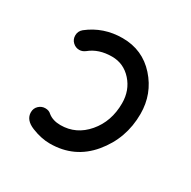

<svg xmlns="http://www.w3.org/2000/svg" viewBox="-94 -451 538 541"><g transform="rotate(30 175.0 -180.0)"><path d="M70 -270Q58 -270 49 -278.5Q40 -287 40 -300Q40 -314 51 -323Q98 -360 160 -360Q225 -360 267.5 -312.5Q310 -265 310 -200Q310 -120 260 -60Q210 0 130 0Q102 0 71 -12.5Q40 -25 40 -50Q40 -63 49 -71.5Q58 -80 70 -80Q82 -80 89 -73Q105 -60 130 -60Q181 -60 215.5 -100.5Q250 -141 250 -200Q250 -242 224 -271Q198 -300 160 -300Q117 -300 89 -277Q80 -270 70 -270Z"/></g></svg>

Font: Pecita
Style: Book
Weight: 400
Width: 7
Version: Version 4.3